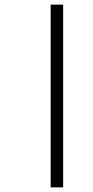

<svg xmlns="http://www.w3.org/2000/svg" viewBox="-20 -764 402 830"><path d="M199 46H253V-744H199Z"/></svg>

Font: Noto Sans Telugu UI Light
Style: Regular
Weight: 300
Designer: Jelle Bosma - Monotype Design Team
Foundry: Monotype Imaging Inc.
Version: Version 2.005